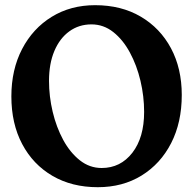

<svg xmlns="http://www.w3.org/2000/svg" viewBox="-20 -730 770 760"><path d="M356.5 -709.5Q460 -709.5 537 -664.2Q614 -619 656.8 -539Q699.5 -459 699.5 -354Q699.5 -245.5 657.5 -163.5Q615.5 -81.5 540.5 -35.2Q465.5 11 367 11Q264.5 11 187.5 -34Q110.5 -79 67.8 -159.8Q25 -240.5 25 -348.5Q25 -454.5 67.5 -536Q110 -617.5 184.8 -663.5Q259.5 -709.5 356.5 -709.5ZM550.5 -287Q550.5 -349 536 -410.2Q521.5 -471.5 494.2 -522Q467 -572.5 428.5 -603Q390 -633.5 342 -633.5Q292.5 -633.5 254.5 -606Q216.5 -578.5 195.2 -528.2Q174 -478 174 -410Q174 -348.5 188.5 -287.5Q203 -226.5 230.2 -176.2Q257.5 -126 296 -95.5Q334.5 -65 382.5 -65Q457 -65 503.8 -125.2Q550.5 -185.5 550.5 -287Z"/></svg>

Font: Fraunces 144pt S100 SemiBold
Style: Regular
Weight: 600
Version: Version 1.000; ttfautohint (v1.8.3)